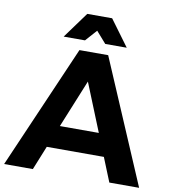

<svg xmlns="http://www.w3.org/2000/svg" viewBox="-99 -990 958 1073"><g transform="rotate(10 380.0 -453.5)"><path d="M594 0 539 -136H215L160 0H-3L301 -700H464L763 0ZM267 -263H488L378 -535ZM559 -759H437L380 -824L322 -759H201L309 -907H450Z"/></g></svg>

Font: Montserrat SemiBold
Style: Regular
Weight: 600
Designer: Julieta Ulanovsky
Foundry: Julieta Ulanovsky
Version: Version 6.001